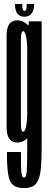

<svg xmlns="http://www.w3.org/2000/svg" viewBox="-20 -706 240 955"><path d="M99.2 229.4Q62.8 229.4 44.6 213.8Q26.4 198.3 20.4 159.2Q14.4 120.2 14.4 50.2H83.9Q83.9 97.8 84.8 125.6Q85.6 153.4 89 165.4Q92.4 177.4 99.6 177.4Q104.9 177.4 108.2 170.5Q111.4 163.7 112.8 147.6Q114.2 131.5 114.8 103.9Q115.4 76.3 115.4 34.5V-531.4L123.6 -600H187.1V34.8Q187.1 93.4 183.3 131.4Q179.4 169.4 169.6 190.8Q159.8 212.1 142.9 220.7Q125.9 229.4 99.2 229.4ZM66.5 2.8Q12.9 2.8 12.9 -72Q12.9 -146.8 12.9 -301Q12.9 -455.9 12.9 -530.5Q12.9 -605.1 66.5 -605.1Q98.9 -605.1 124 -574.4Q149.1 -543.8 149.1 -490.7L115.4 -458.6Q115.4 -495.9 109.9 -523.4Q104.4 -550.9 95.2 -550.9Q83.9 -550.9 83.9 -506.6Q83.9 -462.2 83.9 -301Q83.9 -139.5 83.9 -95.1Q83.9 -50.8 95.2 -50.8Q104.4 -50.8 109.9 -78.2Q115.4 -105.8 115.4 -143.9L149.1 -111Q149.1 -57.9 124 -27.5Q98.9 2.8 66.5 2.8ZM101.5 -622.9Q84.6 -622.9 74.1 -631.1Q63.6 -639.2 58.8 -653.6Q53.9 -667.9 53.9 -686H90.4Q90.4 -672.7 91.8 -665.2Q93.1 -657.8 95.6 -654.7Q98 -651.6 101.6 -651.6Q105.7 -651.6 108.3 -654.8Q110.9 -658 111.9 -665.6Q112.9 -673.2 112.9 -686H150.1Q150.1 -667.9 144.9 -653.6Q139.8 -639.2 129 -631.1Q118.3 -622.9 101.5 -622.9Z"/></svg>

Font: Anybody UltraCondensed Thin
Style: Regular
Weight: 100
Width: 1
Designer: Tyler Finck
Foundry: Etcetera Type Company
Version: Version 1.110